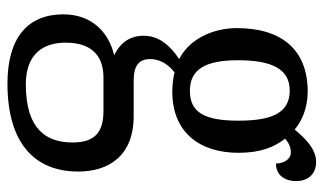

<svg xmlns="http://www.w3.org/2000/svg" viewBox="-192 -416 847 502"><g transform="rotate(90 231.0 -164.5)"><path d="M198 239C355 239 428 167 428 54C428 -26 387 -91 283 -91H191C152 -91 134 -104 134 -134C134 -164 152 -185 169 -198C181 -194 205 -192 219 -192C327 -192 379 -265 379 -365C379 -425 363 -460 342 -487C353 -496 363 -502 378 -502C396 -502 407 -483 407 -463C439 -463 453 -488 453 -516C453 -544 437 -568 403 -568C364 -568 334 -530 318 -512C296 -531 261 -546 219 -546C108 -546 53 -476 53 -361C53 -295 84 -235 134 -210C98 -186 73 -157 73 -117C73 -74 99 -52 124 -40C68 -27 17 15 17 93C17 185 77 239 198 239ZM217 -238C161 -238 137 -278 137 -364C137 -454 161 -499 216 -499C273 -499 295 -456 295 -365C295 -277 274 -238 217 -238ZM200 191C121 191 91 146 91 87C91 8 137 -12 182 -12H269C323 -12 352 8 352 69C352 137 318 191 200 191Z"/></g></svg>

Font: Noto Serif Lao Cond
Style: Regular
Weight: 400
Width: 3
Designer: Monotype Design Team
Foundry: Monotype Imaging Inc.
Version: Version 2.004